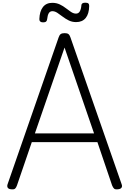

<svg xmlns="http://www.w3.org/2000/svg" viewBox="-20 -1392 960 1425"><path d="M65 13Q45 12 38 2Q31 -8 36 -24L415 -1114Q421 -1132 430.5 -1139Q440 -1146 460 -1146Q479 -1146 488 -1139Q497 -1132 503 -1114L883 -24Q889 -8 881 2Q873 12 853 13Q835 15 827 8Q819 1 812 -16L703 -337H216L106 -16Q100 1 92 8Q84 15 65 13ZM239 -402H678L459 -1039ZM300 -1226Q272 -1226 272 -1250Q274 -1308 298.5 -1339.5Q323 -1371 368 -1371Q399 -1371 424 -1359Q449 -1347 468.5 -1331.5Q488 -1316 507 -1303.5Q526 -1291 544 -1291Q563 -1291 572.5 -1308Q582 -1325 584 -1353Q585 -1372 613 -1372Q629 -1372 635.5 -1366.5Q642 -1361 642 -1348Q641 -1289 616 -1258.5Q591 -1228 545 -1228Q515 -1228 490 -1240.5Q465 -1253 445 -1268.5Q425 -1284 406 -1296.5Q387 -1309 369 -1309Q351 -1309 342 -1294Q333 -1279 330 -1250Q329 -1238 322 -1232Q315 -1226 300 -1226Z"/></svg>

Font: Playwrite BR Light
Style: Regular
Weight: 300
Version: Version 1.003